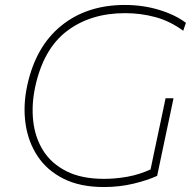

<svg xmlns="http://www.w3.org/2000/svg" viewBox="-20 -745 776 774"><path d="M398.5 9Q303 9 236.2 -24.5Q169.5 -58 131.5 -115.5Q93.5 -173 83 -246.2Q72.5 -319.5 89.5 -399Q123.5 -557.5 226.8 -641.2Q330 -725 483.5 -725Q555.5 -725 620.5 -705.5Q685.5 -686 729.5 -653L718.5 -621Q665.5 -660 606.5 -676Q547.5 -692 484.5 -692Q345 -692 249.8 -619.8Q154.5 -547.5 121.5 -393Q106.5 -322 114 -256Q121.5 -190 154.2 -137.8Q187 -85.5 247.8 -54.8Q308.5 -24 399.5 -24Q445.5 -24 493.2 -32.5Q541 -41 587 -62Q595.5 -102 602.2 -134.8Q609 -167.5 616 -200Q626 -246 633 -280Q640 -314 647.5 -349H679.5Q672 -314 665 -280Q658 -246 648 -200Q640 -162.5 632 -124.2Q624 -86 613.5 -36Q574 -18 517.8 -4.5Q461.5 9 398.5 9Z"/></svg>

Font: Commissioner Thin
Style: Italic
Weight: 100
Italic angle: -12°
Designer: Kostas Bartsokas
Foundry: Kostas Bartsokas
Version: Version 1.000; ttfautohint (v1.8.3)